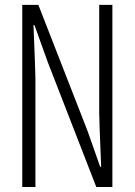

<svg xmlns="http://www.w3.org/2000/svg" viewBox="-20 -750 540 770"><path d="M69.3 0V-730.5H133.8L330.1 -227.5L381.8 -81.1H385.7Q377.9 -268.6 377.9 -294.9V-730.5H430.7V0H366.2L171.9 -500L118.2 -649.4H114.3Q122.1 -457 122.1 -435.5V0Z"/></svg>

Font: Gen Shin Gothic Monospace Light
Style: Regular
Weight: 300
Designer: [Source Han Sans]
Ryoko NISHIZUKA  (kana & ideographs); Paul D. Hunt (Latin, Greek & Cyrillic); Wenlong ZHANG  (bopomofo
Version: Version 1.002.20150607